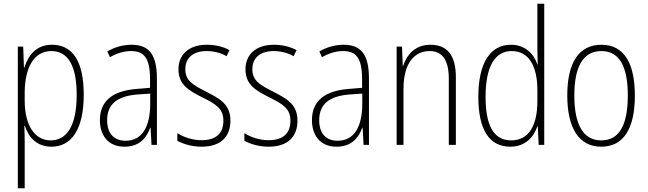

<svg xmlns="http://www.w3.org/2000/svg" viewBox="-20 -780 3488 1034"><path d="M260 -539C174 -539 132 -481 111 -416H109L105 -529H76V234H113V-16C113 -48 112 -79 111 -102H114C132 -45 175 10 257 10C364 10 431 -82 431 -270C431 -450 371 -539 260 -539ZM256 -505C349 -505 393 -422 393 -269C393 -95 335 -24 253 -24C168 -24 113 -103 113 -239V-284C114 -417 164 -505 256 -505Z M688 -539C643 -539 597 -526 558 -503L572 -472C614 -496 652 -505 686 -505C757 -505 788 -466 788 -353V-307L715 -301C589 -291 518 -238 518 -133C518 -54 560 10 650 10C732 10 769 -38 789 -92H791L796 0H825V-357C825 -486 783 -539 688 -539ZM718 -271 789 -276V-218C788 -101 748 -22 656 -22C593 -22 557 -62 557 -133C557 -219 611 -262 718 -271Z M1221 -130C1221 -220 1162 -249 1089 -287C1018 -323 978 -346 978 -407C978 -471 1023 -505 1093 -505C1131 -505 1172 -495 1200 -477L1216 -510C1183 -528 1141 -539 1094 -539C995 -539 941 -484 941 -407C941 -323 997 -292 1073 -254C1142 -219 1183 -196 1183 -130C1183 -64 1146 -25 1066 -25C1018 -25 971 -40 935 -63V-22C964 -6 1010 10 1066 10C1169 10 1221 -44 1221 -130Z M1582 -130C1582 -220 1523 -249 1450 -287C1379 -323 1339 -346 1339 -407C1339 -471 1384 -505 1454 -505C1492 -505 1533 -495 1561 -477L1577 -510C1544 -528 1502 -539 1455 -539C1356 -539 1302 -484 1302 -407C1302 -323 1358 -292 1434 -254C1503 -219 1544 -196 1544 -130C1544 -64 1507 -25 1427 -25C1379 -25 1332 -40 1296 -63V-22C1325 -6 1371 10 1427 10C1530 10 1582 -44 1582 -130Z M1830 -539C1785 -539 1739 -526 1700 -503L1714 -472C1756 -496 1794 -505 1828 -505C1899 -505 1930 -466 1930 -353V-307L1857 -301C1731 -291 1660 -238 1660 -133C1660 -54 1702 10 1792 10C1874 10 1911 -38 1931 -92H1933L1938 0H1967V-357C1967 -486 1925 -539 1830 -539ZM1860 -271 1931 -276V-218C1930 -101 1890 -22 1798 -22C1735 -22 1699 -62 1699 -133C1699 -219 1753 -262 1860 -271Z M2298 -539C2215 -539 2170 -484 2151 -425H2149L2145 -529H2116V0H2153V-302C2153 -439 2211 -505 2294 -505C2359 -505 2397 -461 2397 -356V0H2435V-365C2435 -485 2386 -539 2298 -539Z M2728 10C2811 10 2855 -44 2874 -100H2876L2881 0H2911V-760H2874V-517C2874 -491 2875 -463 2876 -433H2874C2856 -488 2809 -539 2732 -539C2620 -539 2556 -441 2556 -258C2556 -83 2614 10 2728 10ZM2733 -24C2637 -24 2595 -107 2595 -258C2595 -420 2644 -505 2736 -505C2827 -505 2874 -426 2874 -294V-236C2874 -104 2828 -24 2733 -24Z M3399 -265C3399 -433 3345 -539 3219 -539C3097 -539 3035 -442 3035 -266C3035 -90 3098 10 3218 10C3339 10 3399 -89 3399 -265ZM3073 -266C3073 -419 3119 -505 3219 -505C3322 -505 3361 -411 3361 -266C3361 -108 3316 -24 3218 -24C3119 -24 3073 -112 3073 -266Z"/></svg>

Font: Noto Sans Thai Looped Condensed ExtraLight
Style: Regular
Weight: 200
Width: 3
Designer: Sasikarn Vongin, Ben Mitchell
Foundry: The Fontpad Ltd
Version: Version 1.001